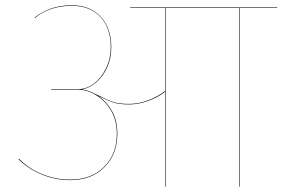

<svg xmlns="http://www.w3.org/2000/svg" viewBox="-20 -708 1071 728"><path d="M1031 -678H889V0H887V-678H608V0H606V-360Q579 -339 542 -325.5Q505 -312 469 -312Q432 -312 409.5 -319.5Q387 -327 353 -344Q385 -322 405 -286Q425 -250 425 -201Q425 -124 376.5 -74.5Q328 -25 245 -25Q192 -25 140.5 -45.5Q89 -66 50 -104L52 -106Q89 -68 140.5 -47.5Q192 -27 245 -27Q327 -27 375 -75.5Q423 -124 423 -201Q423 -256 396.5 -296Q370 -336 330 -355L328 -356Q303 -368 276 -368H174V-370H276Q308 -370 336.5 -391.5Q365 -413 382.5 -450Q400 -487 400 -529Q400 -601 361 -643.5Q322 -686 252 -686Q206 -686 170 -672.5Q134 -659 112 -639L111 -641Q135 -661 170.5 -674.5Q206 -688 252 -688Q322 -688 362 -644.5Q402 -601 402 -529Q402 -487 386 -452Q370 -417 344.5 -395.5Q319 -374 291 -369Q312 -366 328 -358L358 -344Q388 -328 410.5 -321Q433 -314 469 -314Q506 -314 542.5 -328Q579 -342 606 -363V-678H474V-680H1031Z"/></svg>

Font: FiraGO Two
Style: Regular
Weight: 100
Designer: bBox Type
Foundry: bBox Type GmbH
Version: Version 1.001